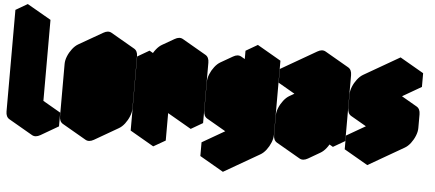

<svg xmlns="http://www.w3.org/2000/svg" viewBox="-106 -1052 3160 1394"><g transform="rotate(5 1473.5 -355.0)"><path d="M217 -60 346 -135V-35L217 40Q182 60 156 45Q130 30 130 -10V-750L217 -800ZM217 -800 130 -750 -43 -850 43 -900ZM346 -135 217 -60 43 -160 173 -235ZM130 -750V-10Q130 30 156 45L-17 -55Q-43 -70 -43 -110V-850Z M607 -540 780 -640Q814 -660 840 -645Q866 -630 866 -590V-210Q866 -184 854 -154Q842 -124 822.5 -98.5Q803 -73 780 -60L607 40Q572 60 546 45Q520 30 520 -10V-390Q520 -417 532 -446.5Q544 -476 564 -501.5Q584 -527 607 -540ZM607 -60 780 -160V-540L607 -440ZM780 -540V-160L607 -260V-640ZM780 -160 607 -60 433 -160 607 -260ZM840 -645Q814 -660 780 -640L607 -540Q584 -527 564 -501.5Q544 -476 532 -446.5Q520 -417 520 -390V-10Q520 30 546 45L373 -55Q347 -70 347 -110V-490Q347 -517 359 -546.5Q371 -576 390.7 -601.5Q410.4 -627 433 -640L607 -740Q641.4 -760 667 -745Z M1040 -490 1127 -540V-440Q1127 -467 1139 -496.5Q1151 -526 1170.5 -551.5Q1190 -577 1213 -590L1300 -640Q1334 -660 1360 -645Q1386 -630 1386 -590V-150L1300 -100V-540L1127 -440V0L1040 50ZM1300 -540V-100L1127 -200V-640ZM1040 -490V50L867 -50V-590ZM1360 -645Q1334 -660 1300 -640L1213 -590Q1190 -577 1170.5 -551.5Q1151 -526 1139 -496.5Q1127 -467 1127 -440L953 -540Q953 -567 965 -596.5Q977 -626 997 -651.5Q1017 -677 1040 -690L1127 -740Q1161.4 -760 1187 -745ZM1127 -540 1040 -490 867 -590 953 -640Z M1647 -90Q1612 -70 1586 -85Q1560 -100 1560 -140V-350Q1560 -377 1572 -406.5Q1584 -436 1604 -461.5Q1624 -487 1647 -500L1733 -550Q1768 -570 1794 -555Q1820 -540 1820 -500V-600L1906 -650V-110Q1906 -84 1894 -54Q1882 -24 1862.5 1.5Q1843 27 1820 40L1560 190V90L1820 -60V-290Q1820 -264 1808 -234Q1796 -204 1776 -178.5Q1756 -153 1733 -140ZM1647 -190 1820 -290V-500L1647 -400ZM1820 -290V-60L1647 -160V-390ZM1820 -60 1560 90 1387 -10 1647 -160ZM1560 90V190L1387 90V-10ZM1906 -650 1820 -600 1647 -700 1733 -750ZM1820 -600V-500L1647 -600V-700ZM1820 -500V-290L1647 -390V-600ZM1820 -290 1647 -190 1473 -290 1647 -390ZM1794 -555Q1768 -570 1733 -550L1647 -500Q1624 -487 1604 -461.5Q1584 -436 1572 -406.5Q1560 -377 1560 -350V-140Q1560 -100 1586 -85L1413 -185Q1387 -200 1387 -240V-450Q1387 -477 1399 -506.5Q1411 -536 1430.7 -561.5Q1450.4 -587 1473 -600L1560 -650Q1594 -670 1620 -655Z M2080 -490 2340 -640Q2374 -660 2400 -645Q2426 -630 2426 -590V-110L2340 -60V-160Q2340 -134 2328 -104Q2316 -74 2296 -48.5Q2276 -23 2253 -10L2167 40Q2132 60 2106 45Q2080 30 2080 -10V-150Q2080 -177 2092 -206.5Q2104 -236 2124 -261.5Q2144 -287 2167 -300L2340 -400V-540L2080 -390ZM2167 -60 2340 -160V-300L2167 -200ZM2340 -540V-400L2167 -500V-640ZM2340 -160V-60L2167 -160V-260ZM2340 -300V-160L2167 -260V-400ZM2340 -160 2167 -60 1993 -160 2167 -260ZM2340 -400 2167 -300Q2144 -287 2124 -261.5Q2104 -236 2092 -206.5Q2080 -177 2080 -150V-10Q2080 30 2106 45L1933 -55Q1907 -70 1907 -110V-250Q1907 -277 1919 -306.5Q1931 -336 1950.7 -361.5Q1970.4 -387 1993 -400L2167 -500ZM2400 -645Q2374 -660 2340 -640L2080 -490L1907 -590L2167 -740Q2201 -760 2227 -745ZM2080 -490V-390L1907 -490V-590Z M2687 -200Q2652 -180 2626 -195Q2600 -210 2600 -250V-350Q2600 -377 2612 -406.5Q2624 -436 2644 -461.5Q2664 -487 2687 -500L2946 -650V-550L2687 -400V-300L2860 -400Q2894 -420 2920 -405Q2946 -390 2946 -350V-250Q2946 -224 2934 -194Q2922 -164 2902.5 -138.5Q2883 -113 2860 -100L2600 50V-50L2860 -200V-300ZM2860 -300V-200L2687 -300V-400ZM2860 -200 2600 -50 2427 -150 2687 -300ZM2600 -50V50L2427 -50V-150ZM2920 -405Q2894 -420 2860 -400L2687 -300L2513 -400L2687 -500Q2721 -520 2747 -505ZM2946 -650 2687 -500Q2664 -487 2644 -461.5Q2624 -436 2612 -406.5Q2600 -377 2600 -350V-250Q2600 -210 2626 -195L2453 -295Q2427 -310 2427 -350V-450Q2427 -477 2439 -506.5Q2451 -536 2470.7 -561.5Q2490.4 -587 2513 -600L2773 -750Z"/></g></svg>

Font: Nabla Normal
Style: Regular
Weight: 400
Designer: Arthur Reinders Folmer
Version: Version 1.000